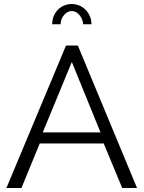

<svg xmlns="http://www.w3.org/2000/svg" viewBox="-20 -937 716 957"><path d="M12 0H87L178 -222H497L589 0H663L368 -710H309ZM193 -277 338 -628 481 -277ZM338 -882C366 -882 391 -853 395 -816H436C436 -872 392 -917 338 -917C282 -917 240 -873 240 -816H282C282 -851 309 -882 338 -882Z"/></svg>

Font: Raleway Reg
Style: Regular
Weight: 400
Designer: Matt McInerney, Pablo Impallari, Rodrigo Fuenzalida
Foundry: Matt McInerney, Pablo Impallari, Rodrigo Fuenzalida
Version: Version 3.00 July 28, 2015